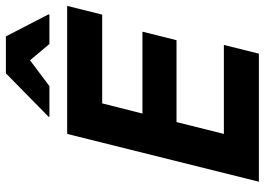

<svg xmlns="http://www.w3.org/2000/svg" viewBox="-148 -784 931 676"><g transform="rotate(-90 318.0 -445.5)"><path d="M467.5 0H16.7L185 -675H635.8L605 -551.7H292.5L256.7 -410H545L515 -290H226.7L185 -123.3H498.3ZM245 -737.5 245.8 -740.8 398.3 -890.8H528.3L605.8 -740.8L605 -737.5H501.7L444.2 -805.8L353.3 -737.5Z"/></g></svg>

Font: Funnel Sans Light
Style: Bold Italic
Weight: 700
Italic angle: -14.036°
Version: Version 1.000